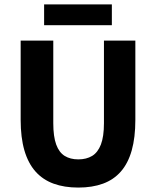

<svg xmlns="http://www.w3.org/2000/svg" viewBox="-20 -835 705 867"><path d="M333.6 12Q270.4 12 221.9 -5.7Q173.3 -23.4 140.2 -60.6Q107.2 -97.8 90.2 -155.8Q73.3 -213.8 73.3 -293.9V-651.8H220.6V-278.7Q220.6 -218.1 233.8 -182.3Q246.9 -146.5 272.2 -130.9Q297.4 -115.3 333.6 -115.3Q370.2 -115.3 396 -130.9Q421.7 -146.5 435.6 -182.3Q449.4 -218.1 449.4 -278.7V-651.8H591.2V-293.9Q591.2 -213.8 574.8 -155.8Q558.4 -97.8 525.9 -60.6Q493.4 -23.4 445.1 -5.7Q396.8 12 333.6 12ZM179.2 -721.3V-815.2H485.1V-721.3Z"/></svg>

Font: Source Sans 3 VF
Style: Regular
Weight: 200
Designer: Paul D. Hunt
Foundry: Adobe
Version: Version 3.046;hotconv 1.0.118;makeotfexe 2.5.65603